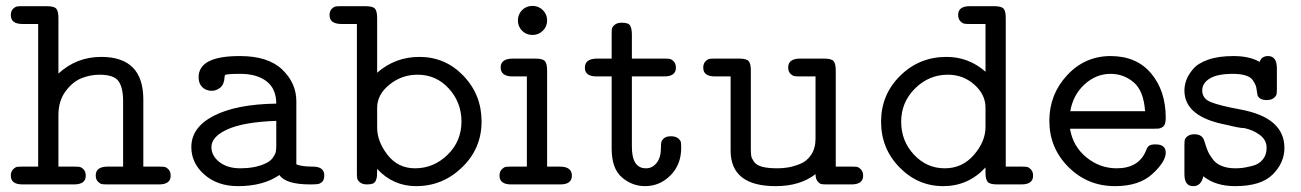

<svg xmlns="http://www.w3.org/2000/svg" viewBox="-20 -632 4457 658"><path d="M17.1 -29.8Q17.1 -43.9 24.7 -51.5Q32.2 -59.1 38.6 -60.1Q44.9 -61 57.1 -61H110.8V-549.8H57.1Q17.1 -549.8 17.1 -580.1Q17.1 -594.2 24.7 -601.6Q32.2 -608.9 38.6 -609.9Q44.9 -610.8 57.1 -610.8H140.1Q165 -610.8 172.6 -602.5Q180.2 -594.2 180.2 -569.8V-379.9Q242.2 -437 327.1 -437Q471.2 -437 471.2 -291V-61H524.9Q537.1 -61 543.5 -60.1Q549.8 -59.1 557.4 -51.5Q564.9 -43.9 564.9 -29.8Q564.9 0 524.9 0H348.1Q335.9 0 329.6 -1Q323.2 -2 315.7 -9.5Q308.1 -17.1 308.1 -30.8Q308.1 -60.5 348.1 -61H401.9V-285.2Q401.9 -332 386 -354Q370.1 -376 320.8 -376Q290 -376 259.5 -364Q229 -352.1 204.6 -319.1Q180.2 -286.1 180.2 -236.8V-61H233.9Q246.1 -61 252.4 -60.1Q258.8 -59.1 266.4 -51.5Q273.9 -43.9 273.9 -29.8Q273.9 0 233.9 0H57.1Q17.1 0 17.1 -29.8Z M635.7 -127.9Q635.7 -195.8 713.1 -235.4Q790.5 -274.9 926.8 -276.9Q926.8 -327.6 893.6 -353.3Q860.4 -378.9 803.7 -378.9Q778.8 -378.9 766.6 -377.9Q754.4 -377 752 -375Q749.5 -373 749.5 -367.2Q748.5 -343.3 735.1 -332Q721.7 -320.8 705.6 -320.8Q686.5 -320.8 673.6 -333Q660.6 -345.2 660.6 -367.2Q660.6 -439.9 800.8 -439.9Q801.8 -439.9 802.7 -439.9Q898.9 -439.9 947.3 -393.6Q995.6 -347.2 995.6 -285.2V-68.8Q1013.7 -61 1051.8 -61Q1091.3 -61 1091.3 -31.2Q1091.3 -15.6 1084 -8.8Q1076.7 -2 1068.1 -1Q1059.6 0 1042.5 0Q959.5 0 937.5 -32.2Q882.3 5.9 795.4 5.9Q725.6 5.9 680.7 -33.4Q635.7 -72.8 635.7 -127.9ZM704.6 -127.9Q704.6 -98.1 731.9 -76.7Q759.3 -55.2 803.7 -55.2Q852.5 -55.2 887.7 -70.8Q905.8 -78.6 914.6 -90.8Q923.3 -103 925 -111.1Q926.8 -119.1 926.8 -133.8V-217.8Q815.9 -213.9 760.3 -189Q704.6 -164.1 704.6 -127.9Z M1109.4 -580.1Q1109.4 -594.2 1116.9 -601.6Q1124.5 -608.9 1130.9 -609.9Q1137.2 -610.8 1149.4 -610.8H1232.4Q1257.3 -610.8 1264.9 -602.5Q1272.5 -594.2 1272.5 -569.8V-382.8Q1334.5 -437 1417.5 -437Q1506.3 -437 1568.4 -372.1Q1630.4 -307.1 1630.4 -215.8Q1630.4 -123 1563.7 -58.6Q1497.1 5.9 1406.2 5.9Q1327.1 5.9 1272.5 -53.2Q1272.5 -37.1 1272 -29.5Q1271.5 -22 1268.3 -13.9Q1265.1 -5.9 1257.8 -2.9Q1250.5 0 1238.3 0Q1222.2 0 1213.6 -7.1Q1205.1 -14.2 1204.1 -21Q1203.1 -27.8 1203.1 -41V-549.8H1149.4Q1109.4 -550.3 1109.4 -580.1ZM1272.5 -194.8Q1272.5 -147 1308.3 -101.1Q1344.2 -55.2 1402.3 -55.2Q1466.3 -55.2 1513.9 -101.6Q1561.5 -147.9 1561.5 -215.8Q1561.5 -280.8 1518.3 -328.4Q1475.1 -376 1411.1 -376Q1356.9 -376 1314.7 -342Q1272.5 -308.1 1272.5 -262.2Z M1691.9 -29.8Q1691.9 -43.9 1699.5 -51.5Q1707 -59.1 1713.4 -60.1Q1719.7 -61 1731.9 -61H1785.6V-370.1H1736.8Q1695.8 -370.1 1695.8 -400.9Q1695.8 -430.7 1736.8 -431.2H1814.9Q1839.8 -431.2 1847.4 -422.6Q1855 -414.1 1855 -390.1V-61H1898.9Q1939.9 -61 1939.9 -29.8Q1939.9 0 1899.9 0H1731.9Q1691.9 0 1691.9 -29.8ZM1769.3 -526.6Q1754.9 -541 1754.9 -562Q1754.9 -583 1769.3 -597.4Q1783.7 -611.8 1804.7 -611.8Q1825.7 -611.8 1840.3 -597.4Q1855 -583 1855 -562Q1855 -541 1840.3 -526.6Q1825.7 -512.2 1804.7 -512.2Q1783.7 -512.2 1769.3 -526.6Z M1984.4 -399.9Q1984.4 -430.7 2025.4 -431.2H2076.2V-513.2Q2076.2 -526.4 2077.1 -533.2Q2078.1 -540 2086.7 -547.1Q2095.2 -554.2 2111.3 -554.2Q2134.3 -554.2 2139.9 -543.7Q2145.5 -533.2 2145.5 -513.2V-431.2H2256.3Q2268.6 -431.2 2274.9 -430.2Q2281.2 -429.2 2288.8 -421.6Q2296.4 -414.1 2296.4 -399.9Q2296.4 -370.1 2256.3 -370.1H2145.5V-128.9Q2145.5 -55.2 2193.8 -55.2Q2193.8 -55.2 2194.3 -55.2Q2215.3 -55.2 2230.2 -73.5Q2245.1 -91.8 2245.1 -126Q2245.1 -138.2 2246.3 -144.5Q2247.6 -150.9 2255.4 -158Q2263.2 -165 2279.3 -165Q2295.4 -165 2304 -158Q2312.5 -150.9 2313.5 -144.5Q2314.5 -138.2 2314.5 -125Q2314.5 -67.9 2277.8 -31Q2241.2 5.9 2190.4 5.9Q2146.5 5.9 2111.3 -24.2Q2076.2 -54.2 2076.2 -123V-370.1H2024.4Q1984.4 -370.1 1984.4 -399.9Z M2390.1 -399.9Q2390.1 -414.1 2397.7 -421.6Q2405.3 -429.2 2411.6 -430.2Q2418 -431.2 2430.2 -431.2H2513.2Q2538.1 -431.2 2545.7 -422.6Q2553.2 -414.1 2553.2 -390.1V-121.1Q2553.2 -105 2554.7 -96.9Q2556.2 -88.9 2564.2 -77.4Q2572.3 -65.9 2592 -60.5Q2611.8 -55.2 2644 -55.2Q2662.1 -55.2 2680.2 -58.1Q2698.2 -61 2721.7 -70.1Q2745.1 -79.1 2760 -101.6Q2774.9 -124 2774.9 -157.2V-370.1H2721.2Q2709 -370.1 2702.6 -371.1Q2696.3 -372.1 2688.7 -379.6Q2681.2 -387.2 2681.2 -400.9Q2681.2 -430.7 2721.2 -431.2H2804.2Q2829.1 -431.2 2836.7 -422.6Q2844.2 -414.1 2844.2 -390.1V-61H2897.9Q2910.2 -61 2916.5 -60.1Q2922.9 -59.1 2930.4 -51.5Q2938 -43.9 2938 -29.8Q2938 0 2897.9 0H2814.9Q2801.8 0 2795.4 -1Q2789.1 -2 2782 -10.5Q2774.9 -19 2774.9 -35.2Q2721.7 5.9 2638.2 5.9Q2484.4 5.9 2483.9 -115.2V-370.1H2430.2Q2390.1 -370.1 2390.1 -399.9Z M2999.5 -214.8Q2999.5 -307.6 3064.9 -372.3Q3130.4 -437 3223.6 -437Q3299.8 -437 3357.4 -386.2V-549.8H3303.7Q3291.5 -549.8 3285.2 -550.8Q3278.8 -551.8 3271.2 -559.3Q3263.7 -566.9 3263.7 -581.1Q3263.7 -610.8 3303.7 -610.8H3386.7Q3411.6 -610.8 3419.2 -602.5Q3426.8 -594.2 3426.8 -569.8V-61H3480.5Q3492.7 -61 3499 -60.1Q3505.4 -59.1 3512.9 -51.5Q3520.5 -43.9 3520.5 -29.8Q3520.5 0 3480.5 0H3397.5Q3372.6 0 3365 -8.5Q3357.4 -17.1 3357.4 -41V-58.1Q3298.3 5.9 3212.4 5.9Q3125.5 5.9 3062.5 -58.6Q2999.5 -123 2999.5 -214.8ZM3068.4 -214.8Q3068.4 -148.9 3112.1 -102.1Q3155.8 -55.2 3217.8 -55.2Q3277.8 -55.2 3317.6 -101.1Q3357.4 -147 3357.4 -196.8V-263.2Q3357.4 -308.1 3319.1 -342Q3280.8 -376 3228.5 -376Q3163.6 -376 3116 -328.9Q3068.4 -281.7 3068.4 -214.8Z M3576.2 -217.8Q3576.2 -308.6 3637.2 -374.3Q3698.2 -439.9 3786.1 -439.9Q3875 -439.9 3925 -380.4Q3975.1 -320.8 3975.1 -228Q3975.1 -214.8 3972.2 -207Q3969.2 -199.2 3962.6 -195.6Q3956.1 -191.9 3950.7 -191.4Q3945.3 -190.9 3935.1 -190.9H3647Q3656.7 -130.9 3702.9 -93Q3749 -55.2 3807.1 -55.2Q3882.3 -55.2 3907.2 -115.2Q3912.1 -129.4 3919.2 -133.3Q3926.3 -137.2 3939.9 -137.2Q3975.1 -137.2 3975.1 -108.9Q3975.1 -78.1 3929.7 -36.1Q3884.3 5.9 3801.3 5.9Q3707 5.9 3641.6 -59.6Q3576.2 -125 3576.2 -217.8ZM3647.9 -251H3904.3Q3899.4 -320.8 3865.2 -349.9Q3831.1 -378.9 3786.1 -378.9Q3736.3 -378.9 3697 -343Q3657.7 -307.1 3647.9 -251Z M4039.1 -35.2V-130.9Q4039.1 -144 4040 -151.1Q4041 -158.2 4049.6 -165Q4058.1 -171.9 4073.7 -171.9Q4101.6 -171.9 4107.9 -147Q4113.8 -127 4119.4 -114Q4125 -101.1 4136.5 -85.9Q4147.9 -70.8 4167.5 -63Q4187 -55.2 4213.9 -55.2Q4226.1 -55.2 4238 -56.6Q4250 -58.1 4272 -63.5Q4293.9 -68.8 4307.4 -85Q4320.8 -101.1 4320.8 -125Q4320.8 -151.9 4298.3 -168.9Q4275.9 -186 4245.1 -192.9Q4228 -192.9 4184.1 -204.1Q4039.1 -231 4039.1 -321.8Q4039.1 -338.9 4045.4 -356.9Q4051.8 -375 4068.4 -395Q4085 -415 4120.4 -427.5Q4155.8 -439.9 4207 -439.9Q4262.2 -439.9 4296.9 -419.9Q4303.7 -439.9 4325.7 -439.9Q4355.5 -439.9 4356 -398.9V-330.1Q4356 -316.9 4355 -310.1Q4354 -303.2 4345.5 -296.1Q4336.9 -289.1 4320.8 -289.1Q4306.6 -289.1 4298.8 -294.4Q4291 -299.8 4289.6 -305.9Q4288.1 -312 4287.1 -320.8Q4286.1 -332 4283.4 -339.1Q4280.8 -346.2 4273.4 -357.2Q4266.1 -368.2 4248.5 -373.5Q4231 -378.9 4205.1 -378.9Q4151.9 -378.9 4126 -363Q4100.1 -347.2 4100.1 -321.8Q4100.1 -293.9 4129.9 -282Q4159.7 -270 4231 -256.8Q4381.8 -229 4381.8 -125Q4381.8 -74.2 4341.8 -34.2Q4301.8 5.9 4212.9 5.9Q4146 5.9 4104 -27.8Q4096.2 5.9 4069.8 5.9Q4069.3 5.9 4068.8 5.9Q4039.1 5.9 4039.1 -35.2Z"/></svg>

Font: CMU Typewriter Text Variable Width
Style: Medium
Weight: 500
Version: Version 0.7.0